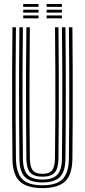

<svg xmlns="http://www.w3.org/2000/svg" viewBox="-20 -937 426 964"><path d="M193.2 7.5Q116.2 7.5 79.9 -25.6Q43.5 -58.8 42.5 -139.8Q41.5 -235.2 41 -346.4Q40.5 -457.5 40.9 -573.6Q41.2 -689.8 42.5 -800H60Q58.8 -697.8 58.4 -581.6Q58 -465.5 58.4 -351.4Q58.8 -237.2 60 -140.8Q61 -69.8 91.5 -38.2Q122 -6.8 193.2 -6.8Q264.2 -6.8 294.6 -38.2Q325 -69.8 326 -140.8Q327.2 -235.5 327.6 -346.8Q328 -458 327.6 -574.1Q327.2 -690.2 326 -800H343.5Q344.5 -697.8 345 -585.4Q345.5 -473 345.1 -359.4Q344.8 -245.8 343.5 -139.8Q342.5 -58.5 306 -25.5Q269.5 7.5 193.2 7.5ZM193.2 -21Q133.5 -21 105.9 -47.6Q78.2 -74.2 77.5 -140Q75.8 -297.5 75.6 -462.9Q75.5 -628.2 77.5 -800H95Q93.5 -691.5 93.1 -577.9Q92.8 -464.2 93.2 -353Q93.8 -241.8 95 -140.5Q95.8 -82.8 118.8 -59.1Q141.8 -35.5 193.2 -35.5Q244.2 -35.5 267.2 -59.1Q290.2 -82.8 291 -140.5Q292.2 -241.2 292.8 -352Q293.2 -462.8 292.8 -576.5Q292.2 -690.2 291 -800H308.5Q310.5 -635.2 310.4 -464.1Q310.2 -293 308.5 -140Q307.8 -74.8 280.5 -47.9Q253.2 -21 193.2 -21ZM193.2 -49.8Q151 -49.8 132 -70.1Q113 -90.5 112.5 -141Q111.2 -235.8 110.8 -346.6Q110.2 -457.5 110.6 -573.6Q111 -689.8 112.5 -800H129.8Q128.2 -642 128 -480.5Q127.8 -319 130 -141Q130.8 -98.5 145 -81.4Q159.2 -64.2 193.2 -64.2Q227 -64.2 241.1 -81.4Q255.2 -98.5 256 -141Q257.5 -262.8 257.9 -372.1Q258.2 -481.5 257.8 -586.5Q257.2 -691.5 256.2 -800H273.5Q274.8 -698.2 275.2 -582.6Q275.8 -467 275.2 -352.8Q274.8 -238.5 273.5 -141Q273 -90 253.9 -69.9Q234.8 -49.8 193.2 -49.8ZM214 -902.5V-916.8H290.8V-902.5ZM96.5 -902.5V-916.8H173.5V-902.5ZM96.5 -873.8V-888H173.5V-873.8ZM214 -873.8V-888H290.8V-873.8ZM96.5 -845V-859.2H173.5V-845ZM214 -845V-859.2H290.8V-845Z"/></svg>

Font: Big Shoulders Inline Display SemiBold
Style: Regular
Weight: 600
Designer: Patric King
Foundry: XO Type Co
Version: Version 1.000